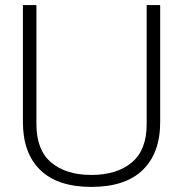

<svg xmlns="http://www.w3.org/2000/svg" viewBox="-20 -719 719 754"><path d="M70 -239V-699H123V-231Q123 -130 181 -81Q239 -32 339 -32Q439 -32 497.5 -81Q556 -130 556 -231V-699H609V-239Q609 -118 540.5 -51.5Q472 15 339 15Q206 15 138 -51.5Q70 -118 70 -239Z"/></svg>

Font: Prompt ExtraLight
Style: Regular
Weight: 275
Designer: Katatrad Team
Foundry: CadsonDemak
Version: Version 1.001